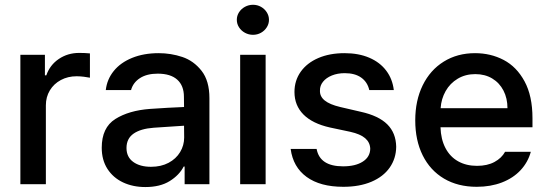

<svg xmlns="http://www.w3.org/2000/svg" viewBox="-20 -755 2243 787"><path d="M63.5 -530.3H164.1V-446.3H169.9Q184.6 -488.8 221.2 -513.4Q257.8 -538.1 304.7 -538.1Q327.1 -538.1 348.6 -536.1V-436.5Q339.8 -438.5 324 -440.4Q308.1 -442.4 293.9 -442.4Q258.3 -442.4 229.5 -427Q200.7 -411.6 184.3 -384.5Q168 -357.4 168 -323.2V0H63.5Z M595.2 -308.6Q628.4 -311 667.7 -313.2Q707 -315.4 734.4 -316.4L733.9 -358.4Q733.9 -403.8 706.5 -428.5Q679.2 -453.1 626.5 -453.1Q582 -453.1 553.7 -434.8Q525.4 -416.5 517.1 -385.7H413.6Q418.5 -429.7 446.3 -464.1Q474.1 -498.5 521.7 -517.8Q569.3 -537.1 630.4 -537.1Q680.7 -537.1 727.3 -521.5Q773.9 -505.9 806.2 -464.8Q838.4 -423.8 838.4 -352.5V0H736.8V-72.3H732.9Q714.8 -37.1 675.5 -12.7Q636.2 11.7 575.7 11.7Q524.9 11.7 484.4 -7.3Q443.8 -26.4 420.4 -62.7Q397 -99.1 397 -149.4Q397 -231.9 452.6 -267.1Q508.3 -302.2 595.2 -308.6ZM599.1 -71.3Q640.1 -71.3 670.9 -87.6Q701.7 -104 718.3 -131.6Q734.9 -159.2 734.9 -191.4L734.4 -239.7L609.9 -231.4Q556.6 -227.5 527.6 -207.3Q498.5 -187 498.5 -148.4Q498.5 -111.3 526.1 -91.3Q553.7 -71.3 599.1 -71.3Z M964.4 -530.3H1068.8V0H964.4ZM950.7 -673.8Q950.7 -690.4 959.7 -704.6Q968.8 -718.8 984.1 -727.1Q999.5 -735.4 1017.1 -735.4Q1034.7 -735.4 1049.6 -727.1Q1064.5 -718.8 1073.5 -704.6Q1082.5 -690.4 1082.5 -673.8Q1082.5 -657.2 1073.5 -643.1Q1064.5 -628.9 1049.6 -620.6Q1034.7 -612.3 1017.1 -612.3Q999.5 -612.3 984.1 -620.6Q968.8 -628.9 959.7 -643.1Q950.7 -657.2 950.7 -673.8Z M1393.1 -455.1Q1363.8 -455.1 1340.3 -445.6Q1316.9 -436 1304 -419.9Q1291 -403.8 1291.5 -383.8Q1290.5 -359.9 1310.8 -343.3Q1331.1 -326.7 1374.5 -316.4L1458.5 -296.9Q1531.7 -280.8 1567.4 -245.4Q1603 -210 1604 -153.3Q1603.5 -105.5 1577.4 -68.1Q1551.3 -30.8 1502.4 -10Q1453.6 10.7 1387.2 10.7Q1292.5 10.7 1236.8 -29.8Q1181.2 -70.3 1171.4 -144.5H1277.8Q1291 -73.2 1386.2 -73.2Q1437 -73.2 1467 -92.5Q1497.1 -111.8 1497.6 -145.5Q1496.6 -171.4 1476.8 -188.5Q1457 -205.6 1415.5 -214.8L1332.5 -232.4Q1260.7 -248.5 1223.9 -285.6Q1187 -322.8 1187 -377.9Q1187 -424.8 1212.6 -460.9Q1238.3 -497.1 1284.7 -517.1Q1331.1 -537.1 1392.1 -537.1Q1450.2 -537.1 1493.9 -518.3Q1537.6 -499.5 1563.2 -465.3Q1588.9 -431.2 1594.2 -385.7H1493.7Q1486.3 -418.5 1460.7 -436.8Q1435.1 -455.1 1393.1 -455.1Z M1682.1 -261.7Q1682.1 -342.8 1712.6 -405.3Q1743.2 -467.8 1798.8 -502.4Q1854.5 -537.1 1927.2 -537.1Q1991.2 -537.1 2044.4 -509.3Q2097.7 -481.4 2130.1 -421.6Q2162.6 -361.8 2162.6 -270.5V-233.4H1785.6Q1787.1 -184.1 1805.9 -148.2Q1824.7 -112.3 1857.9 -93.8Q1891.1 -75.2 1935.1 -75.2Q1977.5 -75.2 2006.8 -91.1Q2036.1 -106.9 2050.3 -132.8H2155.8Q2144 -89.8 2113.8 -57.4Q2083.5 -24.9 2037.4 -7.1Q1991.2 10.7 1934.1 10.7Q1856.9 10.7 1800 -22.9Q1743.2 -56.6 1712.6 -118.2Q1682.1 -179.7 1682.1 -261.7ZM2060.1 -311.5Q2060.1 -352.1 2043.7 -383.8Q2027.3 -415.5 1997.6 -433.3Q1967.8 -451.2 1928.2 -451.2Q1887.7 -451.2 1856.2 -432.4Q1824.7 -413.6 1806.6 -381.6Q1788.6 -349.6 1786.1 -311.5Z"/></svg>

Font: Pretendard JP Medium
Style: Regular
Weight: 500
Designer: Base glyphs from Inter by Rasmus Andersson; Hangeul glyphs from Noto Sans CJK(Source Han Sans) by Jang Soo-young and Kan
Foundry: Kil Hyung-jin
Version: Version 1.309